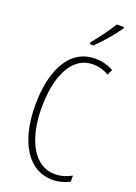

<svg xmlns="http://www.w3.org/2000/svg" viewBox="-177 -1018 775 1096"><g transform="rotate(20 210.5 -469.5)"><path d="M377 -941V-949H333C302 -898 270 -856 227 -803V-791H248C288 -828 345 -894 377 -941ZM286 -689C315 -689 349 -682 381 -662L397 -695C362 -715 326 -724 286 -724C119 -724 53 -551 53 -358C53 -130 146 10 289 10C328 10 366 -1 393 -16V-53C370 -40 335 -25 291 -25C169 -25 92 -158 92 -357C92 -526 145 -689 286 -689Z"/></g></svg>

Font: Noto Sans Kannada ExtraCondensed ExtraLight
Style: Regular
Weight: 200
Width: 2
Designer: Jelle Bosma - Monotype Design Team
Foundry: Monotype Imaging Inc.
Version: Version 2.005